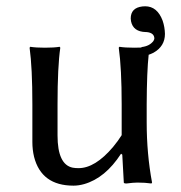

<svg xmlns="http://www.w3.org/2000/svg" viewBox="-20 -581 577 611"><path d="M365.2 -91.8Q314.9 -14.2 247.6 4.9Q230 9.8 213.9 9.8Q111.8 9.8 88.4 -82Q83 -104.5 83 -128.9V-249Q83 -365.2 74.2 -429.2L76.2 -432.1Q94.2 -429.2 123 -429.2Q151.9 -429.2 169.9 -432.1L171.9 -429.2Q163.1 -368.7 163.1 -249V-149.9Q163.1 -57.1 211.4 -47.4Q219.7 -45.9 230 -45.9Q282.7 -45.9 339.8 -113.3Q355.5 -132.3 367.2 -150.9V-249Q367.2 -363.3 357.9 -429.2L359.9 -432.1Q377.9 -429.2 407.2 -429.2Q418.5 -429.2 430.2 -429.7V-431.2Q456.1 -434.1 468.3 -450.7Q470.7 -455.1 471.2 -458Q471.2 -476.6 446.3 -479Q444.8 -479 443.8 -479Q403.8 -480 397 -513.2Q396 -518.1 396 -522Q396 -556.2 433.1 -560.5Q438 -561 441.9 -561Q480.5 -561 497.6 -515.1Q504.4 -495.1 504.9 -473.1Q504.9 -433.6 468.3 -413.1Q460.4 -409.2 453.1 -406.7Q447.3 -354 446.8 -249V-191.9Q446.8 -91.3 463.9 0L461.9 2.9Q441.9 0 417.5 0Q404.8 0 382.8 2.9Q374 2.9 374 0L369.1 -88.9Z"/></svg>

Font: Linux Biolinum Capitals O
Style: Small Caps
Weight: 400
Designer: Philipp H. Poll
Foundry: Philipp H. Poll
Version: Version 1.0.4